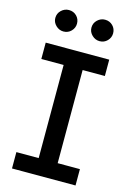

<svg xmlns="http://www.w3.org/2000/svg" viewBox="-138 -1004 731 1072"><g transform="rotate(15 227.5 -468.5)"><path d="M122.9 -812.9Q98 -812.9 79 -831.3Q60 -849.8 60 -874.6Q60 -900.9 79 -918.9Q98 -936.8 122.9 -936.8Q149.5 -936.8 167.4 -918.9Q185.4 -900.9 185.4 -874.6Q185.4 -849.8 167.4 -831.3Q149.5 -812.9 122.9 -812.9ZM331.7 -812.9Q306.8 -812.9 287.8 -831.3Q268.8 -849.8 268.8 -874.6Q268.8 -900.9 287.8 -918.9Q306.8 -936.8 331.7 -936.8Q358.3 -936.8 376.2 -918.9Q394.2 -900.9 394.2 -874.6Q394.2 -849.8 376.2 -831.3Q358.3 -812.9 331.7 -812.9ZM411.2 0H44V-94.5H172.9V-632.8H44V-727.3H411.2V-632.8H282.7V-94.5H411.2Z"/></g></svg>

Font: Linik Sans Medium
Style: Regular
Weight: 500
Designer: Rasmus Andersson (font), Cristiano Sobral (main changes)
Foundry: rsms
Version: Version 3.018;June 1, 2022;FontCreator 14.0.0.2814 64-bit; t